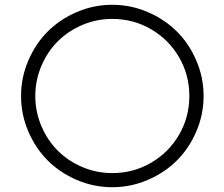

<svg xmlns="http://www.w3.org/2000/svg" viewBox="-20 -780 947 810"><path d="M603 -20.8Q531.7 9.8 453.6 9.8Q375.5 9.8 304.2 -20.8Q232.9 -51.3 181.4 -102.8Q129.9 -154.3 99.4 -225.6Q68.8 -296.9 68.8 -375Q68.8 -453.1 99.4 -524.4Q129.9 -595.7 181.4 -647.2Q232.9 -698.7 304.2 -729.2Q375.5 -759.8 453.6 -759.8Q531.7 -759.8 603 -729.2Q674.3 -698.7 726.1 -647.2Q777.8 -595.7 808.3 -524.4Q838.9 -453.1 838.9 -375Q838.9 -296.9 808.3 -225.6Q777.8 -154.3 726.1 -102.8Q674.3 -51.3 603 -20.8ZM453.6 -49.8Q542.5 -49.8 617.2 -93.3Q691.9 -136.7 735.4 -211.4Q778.8 -286.1 778.8 -375Q778.8 -463.9 735.4 -538.6Q691.9 -613.3 617.2 -656.7Q542.5 -700.2 453.6 -700.2Q387.2 -700.2 327.1 -674.6Q267.1 -648.9 223.6 -605.5Q180.2 -562 154.5 -501.7Q128.9 -441.4 128.9 -375Q128.9 -308.6 154.5 -248.3Q180.2 -188 223.6 -144.5Q267.1 -101.1 327.1 -75.4Q387.2 -49.8 453.6 -49.8Z"/></svg>

Font: Now Alt Light
Style: Regular
Weight: 300
Designer: Alfredo Marco Pradil
Foundry: Alfredo Marco Pradil
Version: Version 1.002;PS 001.002;hotconv 1.0.88;makeotf.lib2.5.64775